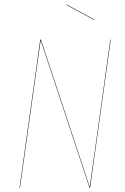

<svg xmlns="http://www.w3.org/2000/svg" viewBox="-20 -862 576 882"><path d="M285.2 -841.8 412.1 -772.9 411.1 -771 284.2 -839.8ZM488.8 -680.2 394 0H391.1L167 -676.8Q154.3 -587.9 151.9 -571.8L71.8 0H69.8L165 -680.2H168L392.1 -2.9L411.1 -136.2L486.8 -680.2Z"/></svg>

Font: Fira Sans Compressed Two
Style: Italic
Weight: 100
Width: 3
Italic angle: -8°
Designer: Carrois Corporate & Edenspiekermann AG
Foundry: Carrois Corporate GbR & Edenspiekermann AG
Version: Version 4.203;PS 004.203;hotconv 1.0.88;makeotf.lib2.5.64775